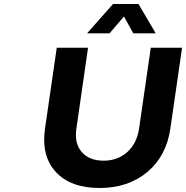

<svg xmlns="http://www.w3.org/2000/svg" viewBox="-20 -941 938 968"><path d="M207 -293 266.1 -700.2H423.8L365.2 -293Q354 -218.3 392.1 -174.6Q430.2 -130.9 502 -130.9Q573.2 -130.9 621.6 -174.3Q669.9 -217.8 681.2 -293L740.2 -700.2H897.9L838.9 -293Q818.8 -154.3 722.7 -73.7Q626.5 6.8 481.9 6.8Q335.9 6.8 261.5 -74Q187 -154.8 207 -293ZM418.9 -772.9 549.8 -920.9H678.2L765.1 -772.9H651.9L605 -857.9L532.2 -772.9Z"/></svg>

Font: Trueno SemiBold
Style: Italic
Weight: 600
Designer: Julieta Ulanovsky
Foundry: Julieta Ulanovsky
Version: Version 3.001b | FøM Fix